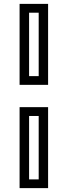

<svg xmlns="http://www.w3.org/2000/svg" viewBox="-20 -770 349 990"><path d="M81 -332.5V-750H228V-332.5ZM130 -377.5H179.5V-704.5H130ZM81 200V-217.5H228V200ZM130 155H179.5V-172H130Z"/></svg>

Font: Tourney Medium
Style: Regular
Weight: 500
Designer: Tyler Finck
Foundry: Etcetera Type Co
Version: Version 1.015